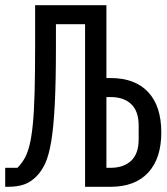

<svg xmlns="http://www.w3.org/2000/svg" viewBox="-22 -718 642 738"><path d="M305 -625H193V-537Q193 -404 188.5 -316.5Q184 -229 175 -175Q166 -121 152 -90.5Q138 -60 118 -40Q96 -18 70.5 -9Q45 0 9 0H-2V-73H45Q60 -88 71.5 -107.5Q83 -127 91 -158Q99 -189 104 -238.5Q109 -288 111 -362.5Q113 -437 113 -543V-698H387V-418H403Q497 -418 547.5 -364Q598 -310 598 -209Q598 -109 547.5 -54.5Q497 0 403 0H305ZM403 -73Q453 -73 482 -100Q511 -127 511 -183V-235Q511 -291 482 -318Q453 -345 403 -345H387V-73Z"/></svg>

Font: Lilex Nerd Font
Style: Regular
Weight: 400
Designer: Mike Abbink, Paul van der Laan, Pieter van Rosmalen, Mikhael Khrustik
Foundry: Mikhael Khrustik
Version: Version 2.400; ttfautohint (v1.8.4.7-5d5b);Nerd Fonts 3.3.0